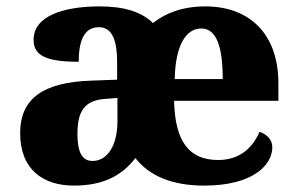

<svg xmlns="http://www.w3.org/2000/svg" viewBox="-20 -570 929 600"><path d="M211 10C302 10 361 -21 403 -76C447 -20 518 10 618 10C770 10 831 -54 831 -110C831 -134 813 -151 791 -158C769 -107 728 -70 662 -70C572 -70 527 -126 524 -255H850V-309C850 -467 757 -550 622 -550C550 -550 497 -529 458 -498C421 -534 366 -550 291 -550C181 -550 85 -521 85 -446C85 -396 124 -377 226 -377C226 -439 241 -485 289 -485C333 -485 346 -439 346 -375V-321L265 -318C116 -313 43 -263 43 -154C43 -39 116 10 211 10ZM676 -323H526C528 -426 560 -481 609 -481C657 -481 676 -423 676 -323ZM269 -67C236 -67 222 -96 222 -151C222 -221 243 -257 310 -261L347 -264V-191C347 -116 316 -67 269 -67Z"/></svg>

Font: Noto Serif Myanmar ExtraBold
Style: Regular
Weight: 800
Designer: Ben Mitchell and the Monotype Design Team
Foundry: Monotype Imaging Inc.
Version: Version 2.106